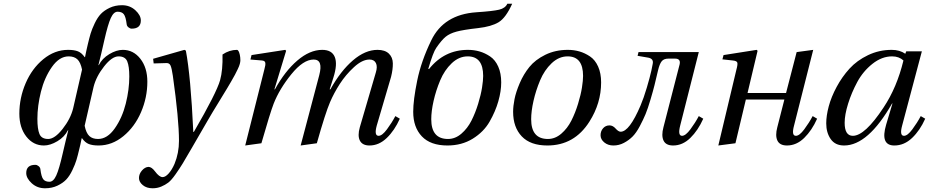

<svg xmlns="http://www.w3.org/2000/svg" viewBox="-20 -770 4993 1032"><path d="M84 -159Q84 -244 118 -323Q152 -402 213 -452Q274 -502 346 -502Q379 -502 399 -494Q419 -486 435 -463H437Q443 -491 444 -497L452 -532Q460 -566 467 -589.5Q474 -613 489 -644.5Q504 -676 522 -695Q540 -714 569.5 -728Q599 -742 636 -742Q678 -742 707.5 -715Q737 -688 737 -660Q737 -616 688 -616Q679 -616 670.5 -623Q662 -630 661 -639Q656 -680 645.5 -693.5Q635 -707 612 -707Q591 -707 575.5 -673Q560 -639 541 -555L524 -481L509 -420H511Q529 -456 567.5 -479Q606 -502 640 -502Q697 -502 734.5 -454Q772 -406 772 -331Q772 -246 738 -167Q704 -88 643 -38Q582 12 510 12Q477 12 457 4Q437 -4 421 -27H419Q413 1 412 7L406 32Q398 66 391 89.5Q384 113 369 144.5Q354 176 336 195Q318 214 288.5 228Q259 242 222 242Q180 242 150.5 215Q121 188 121 160Q121 116 170 116Q179 116 187.5 123Q196 130 197 139Q202 180 212.5 193.5Q223 207 246 207Q267 207 282.5 173Q298 139 317 55L332 -9L347 -70H345Q327 -34 288.5 -11Q250 12 216 12Q159 12 121.5 -36Q84 -84 84 -159ZM181 -131Q181 -77 192 -50Q203 -23 239 -23Q274 -23 316.5 -77Q359 -131 373 -187L421 -396Q413 -435 396 -451Q379 -467 349 -467Q299 -467 259 -410Q219 -353 200 -277Q181 -201 181 -131ZM435 -94Q443 -55 460 -39Q477 -23 507 -23Q557 -23 597 -80Q637 -137 656 -213Q675 -289 675 -359Q675 -413 664 -440Q653 -467 617 -467Q582 -467 539.5 -413Q497 -359 483 -303Z M727 187Q727 165 743 146.5Q759 128 778 127Q795 127 813 151Q836 182 854 182Q869 182 886.5 162.5Q904 143 918 111Q942 53 942 -13Q942 -129 909 -363Q903 -404 896.5 -418Q890 -432 874 -431L806 -429L803 -454L971 -502L979 -498Q1005 -361 1019 -61H1022Q1144 -271 1163 -339Q1178 -393 1176 -477Q1213 -502 1254 -502Q1258 -502 1262 -495.5Q1266 -489 1269 -475.5Q1272 -462 1272 -446Q1272 -438 1269 -426.5Q1266 -415 1258 -398.5Q1250 -382 1243 -368.5Q1236 -355 1222.5 -332Q1209 -309 1201 -295.5Q1193 -282 1176 -254.5Q1159 -227 1152 -215Q1124 -170 1094.5 -119Q1065 -68 1039.5 -24Q1014 20 1010 27Q977 84 961.5 109.5Q946 135 923.5 167Q901 199 884.5 211.5Q868 224 846.5 233Q825 242 800 242Q768 242 747.5 225Q727 208 727 187Z M1298 12 1401 -397Q1408 -421 1406 -432.5Q1404 -444 1387 -445L1326 -450L1332 -474L1513 -502L1518 -497L1455 -290H1458Q1511 -387 1578 -444.5Q1645 -502 1712 -502Q1764 -502 1779.5 -463.5Q1795 -425 1772 -353L1752 -290H1756Q1811 -389 1877 -445.5Q1943 -502 2009 -502Q2049 -502 2070 -482Q2091 -462 2091.5 -429.5Q2092 -397 2082 -357L2005 -95Q1990 -40 2015 -40Q2034 -40 2060 -75Q2086 -110 2105 -146L2129 -132Q2101 -69 2059 -28.5Q2017 12 1966 12Q1928 12 1914.5 -14Q1901 -40 1914 -86L2000 -380Q2010 -412 2000.5 -431Q1991 -450 1966 -450Q1927 -450 1882.5 -409Q1838 -368 1806.5 -319Q1775 -270 1754 -221Q1729 -163 1683 0L1596 12L1622 -86L1696 -366Q1718 -450 1666 -450Q1610 -450 1546 -371Q1482 -292 1451 -213Q1432 -164 1385 0Z M2201 -169Q2201 -232 2222.5 -337Q2244 -442 2298 -553Q2365 -692 2540 -704Q2630 -710 2663 -718Q2696 -726 2707 -750H2733Q2699 -674 2660 -650.5Q2621 -627 2550 -619Q2470 -610 2433.5 -600Q2397 -590 2375.5 -572.5Q2354 -555 2325 -513Q2308 -489 2282 -400L2286 -399Q2368 -502 2495 -502Q2528 -502 2557.5 -493.5Q2587 -485 2614.5 -466.5Q2642 -448 2658 -412Q2674 -376 2674 -327Q2674 -280 2658.5 -225.5Q2643 -171 2611.5 -116Q2580 -61 2521 -24.5Q2462 12 2385 12Q2294 12 2247.5 -37Q2201 -86 2201 -169ZM2298 -129Q2298 -23 2388 -23Q2427 -23 2460 -51.5Q2493 -80 2514 -121.5Q2535 -163 2550 -212Q2565 -261 2571 -299.5Q2577 -338 2577 -362Q2577 -467 2494 -467Q2447 -467 2408 -430Q2369 -393 2346 -338Q2323 -283 2310.5 -227.5Q2298 -172 2298 -129Z M2738 -169Q2738 -199 2745.5 -237Q2753 -275 2773.5 -323Q2794 -371 2825.5 -410Q2857 -449 2911 -475.5Q2965 -502 3032 -502Q3065 -502 3094.5 -493.5Q3124 -485 3151.5 -466.5Q3179 -448 3195 -412Q3211 -376 3211 -327Q3211 -215 3148 -116Q3067 12 2922 12Q2831 12 2784.5 -37Q2738 -86 2738 -169ZM2835 -129Q2835 -23 2925 -23Q2964 -23 2997 -51.5Q3030 -80 3051 -121.5Q3072 -163 3087 -212Q3102 -261 3108 -299.5Q3114 -338 3114 -362Q3114 -467 3031 -467Q2984 -467 2945 -430Q2906 -393 2883 -338Q2860 -283 2847.5 -227.5Q2835 -172 2835 -129Z M3256 -96Q3274 -96 3289 -79Q3304 -62 3316 -62Q3363 -62 3423 -203Q3440 -243 3456.5 -298.5Q3473 -354 3481 -390L3488 -425Q3495 -454 3465 -460L3407 -470L3412 -490H3736L3636 -95Q3622 -40 3646 -40Q3665 -40 3691 -75Q3717 -110 3736 -146L3760 -132Q3732 -69 3690.5 -28.5Q3649 12 3598 12Q3559 12 3546.5 -14.5Q3534 -41 3546 -86L3633 -424Q3640 -455 3608 -455H3573Q3548 -455 3536.5 -440.5Q3525 -426 3517 -392Q3505 -341 3498 -312.5Q3491 -284 3476.5 -235Q3462 -186 3450 -157Q3438 -128 3419 -92Q3400 -56 3380 -36Q3360 -16 3333.5 -2Q3307 12 3277 12Q3248 12 3228 -4.5Q3208 -21 3208 -43Q3208 -65 3221.5 -80.5Q3235 -96 3256 -96Z M3841 12 3938 -395Q3946 -424 3943 -433.5Q3940 -443 3918 -445L3863 -451L3869 -474L4047 -502L4052 -497L3998 -270H4205L4262 -490L4351 -502L4248 -95Q4233 -40 4258 -40Q4277 -40 4303 -75Q4329 -110 4348 -146L4372 -132Q4344 -69 4302.5 -28.5Q4261 12 4210 12Q4171 12 4158.5 -14.5Q4146 -41 4158 -86L4196 -235H3989L3933 0Z M4421 -107Q4421 -148 4434.5 -198.5Q4448 -249 4477 -303Q4506 -357 4546 -401Q4586 -445 4645.5 -473.5Q4705 -502 4773 -502Q4816 -502 4846 -481L4851 -494H4935L4829 -95Q4814 -40 4839 -40Q4858 -40 4884 -75Q4910 -110 4929 -146L4953 -132Q4925 -69 4882.5 -28.5Q4840 12 4787 12Q4710 12 4743 -100L4777 -214H4775Q4646 12 4517 12Q4469 12 4445 -22.5Q4421 -57 4421 -107ZM4520 -110Q4520 -40 4564 -40Q4629 -40 4729 -192Q4801 -300 4836 -445Q4812 -467 4775 -467Q4720 -467 4669.5 -427Q4619 -387 4588 -329.5Q4557 -272 4538.5 -212.5Q4520 -153 4520 -110Z"/></svg>

Font: Lingua Franca
Style: Italic
Weight: 400
Italic angle: -13°
Version: Version 1.19